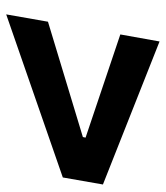

<svg xmlns="http://www.w3.org/2000/svg" viewBox="23 -659 540 626"><g transform="rotate(90 293.0 -346.0)"><path d="M26.9 -96.2 50.8 -232.4 426.8 -346.2 428.7 -355 92.3 -468.3 115.2 -596.2 581.5 -411.6 558.6 -280.8Z"/></g></svg>

Font: Cascadia Mono NF
Style: Italic
Weight: 400
Italic angle: -10°
Monospace: yes
Designer: Aaron Bell
Foundry: Saja Typeworks
Version: Version 2404.023